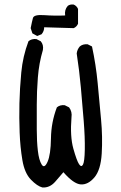

<svg xmlns="http://www.w3.org/2000/svg" viewBox="-20 -829 540 859"><path d="M169.9 9.8Q146.5 3.9 118.2 -25.4Q89.8 -54.7 80.1 -112.8Q70.3 -170.9 67.9 -235.8Q65.4 -300.8 66.9 -366.7Q68.4 -432.6 75.2 -504.9Q82 -577.1 107.4 -644.5Q121.1 -656.2 142.6 -654.3L162.1 -644.5Q175.8 -628.9 171.9 -605.5Q154.3 -545.9 149.4 -482.4Q144.5 -418.9 144.5 -360.8Q144.5 -302.7 144.5 -249.5Q144.5 -196.3 149.4 -154.3Q154.3 -112.3 166.5 -92.8Q178.7 -73.2 192.9 -105.5Q207 -137.7 208 -210Q209 -282.2 234.4 -348.6Q248 -360.4 269.5 -358.4L289.1 -348.6Q303.7 -329.1 299.8 -303.7Q293 -217.8 308.1 -164.1Q323.2 -110.4 333.5 -94.7Q343.8 -79.1 351.1 -92.3Q358.4 -105.5 359.4 -159.7Q360.4 -213.9 354.5 -288.1Q348.6 -362.3 341.8 -437.5Q335 -512.7 323.2 -589.8Q325.2 -607.4 336.9 -621.1Q350.6 -632.8 372.1 -630.9L391.6 -621.1Q409.2 -540 417 -457Q424.8 -374 432.1 -294.9Q439.5 -215.8 435.1 -142.1Q430.7 -68.4 402.3 -35.2Q374 -2 341.8 -3.9Q309.6 -5.9 263.7 -58.6Q252 -44.9 227.5 -16.6Q203.1 11.7 169.9 9.8ZM146.5 -668 125 -679.7 117.2 -703.1Q123 -732.4 127.4 -748.5Q131.8 -764.6 178.2 -761.2Q224.6 -757.8 271.5 -759.8Q267.6 -785.2 283.2 -802.7Q293 -810.5 309.6 -808.6Q323.2 -802.7 329.1 -789.1V-722.7Q323.2 -709 309.6 -703.1L177.7 -707Q177.7 -689.5 166 -675.8Z"/></svg>

Font: JasonHandwriting4
Style: Regular
Weight: 400
Version: Version 1.01.21